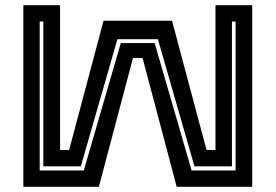

<svg xmlns="http://www.w3.org/2000/svg" viewBox="-20 -720 1062 740"><path d="M70 -700H211.5V-142H246.5L379 -640H643L776 -142H810.5V-700H952V0H661L529.5 -496.5H492.5L361 0H70ZM133 -637V-63H303L445.5 -554H576L718.5 -63H888V-637H874V-79H729.5L588.5 -569H432.5L291.5 -79H147V-637Z"/></svg>

Font: Tourney Expanded Regular
Style: Bold
Weight: 700
Width: 7
Designer: Tyler Finck
Foundry: Etcetera Type Co
Version: Version 1.010; ttfautohint (v1.8.3)